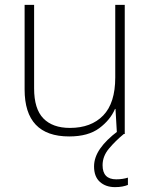

<svg xmlns="http://www.w3.org/2000/svg" viewBox="-20 -550 622 788"><path d="M492 -530V0H460L454 -103H452Q433 -58 387.5 -24Q342 10 264 10Q81 10 81 -183V-530H120V-187Q120 -103 158 -64Q196 -25 267 -25Q354 -25 403.5 -76Q453 -127 453 -232V-530ZM401 128Q401 186 457 186Q471 186 483.5 184Q496 182 505 179V209Q495 213 482 215.5Q469 218 452 218Q414 218 390 196.5Q366 175 366 133Q366 96 391 60Q416 24 464 -12L488 0Q454 28 427.5 59.5Q401 91 401 128Z"/></svg>

Font: Noto Sans Kannada ExtraLight
Style: Regular
Weight: 200
Designer: Jelle Bosma - Monotype Design Team
Foundry: Monotype Imaging Inc.
Version: Version 2.005; ttfautohint (v1.8.4.7-5d5b)